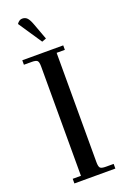

<svg xmlns="http://www.w3.org/2000/svg" viewBox="-172 -959 649 1009"><g transform="rotate(-20 153.0 -454.0)"><path d="M22 -677V-702H251V-677H205V-66Q205 -41 212 -33.5Q219 -26 244 -26H287V0H58V-26H104V-637Q104 -662 97 -669.5Q90 -677 65 -677ZM66 -889Q79 -908 96 -908Q113 -908 123.5 -897Q134 -886 144 -859L178 -767L154 -758Z"/></g></svg>

Font: Dihjauti
Style: Bold
Weight: 700
Designer: T. Christopher White
Version: Version 3.0.0